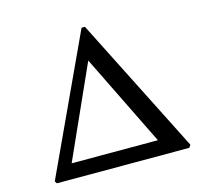

<svg xmlns="http://www.w3.org/2000/svg" viewBox="-106 -864 1075 987"><g transform="rotate(-15 432.0 -370.0)"><path d="M70.8 -0.5ZM408.2 -740.2H426.3L793 -14.6L783.7 -0.5H79.1L70.8 -12.7ZM397.9 -568.4 178.7 -80.1H637.7Z"/></g></svg>

Font: Merriweather
Style: Regular
Weight: 400
Designer: Eben Sorkin
Foundry: Eben Sorkin
Version: Version 1.584; ttfautohint (v1.6)